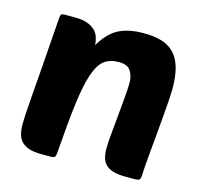

<svg xmlns="http://www.w3.org/2000/svg" viewBox="-86 -655 792 750"><g transform="rotate(15 309.5 -280.0)"><path d="M382 -88Q382 -110 385.5 -145.5Q389 -181 392.5 -220.5Q396 -260 399.5 -297Q403 -334 403 -359Q403 -385 390.5 -405.5Q378 -426 342 -426Q307 -426 284 -409Q261 -392 245.5 -347Q230 -302 220 -223Q210 -144 201 -20Q200 -8 196 -4Q192 0 179 0H143Q112 0 92.5 -6.5Q73 -13 61.5 -25Q50 -37 45.5 -54.5Q41 -72 41 -95Q41 -110 42.5 -137.5Q44 -165 48 -213.5Q52 -262 57.5 -336.5Q63 -411 71 -521Q72 -543 76 -547Q79 -550 92 -550H131Q161 -550 180.5 -543Q200 -536 212 -524.5Q224 -513 229 -497.5Q234 -482 235 -466Q266 -519 306 -539.5Q346 -560 406 -560Q448 -560 479 -551Q510 -542 530.5 -520.5Q551 -499 561 -464.5Q571 -430 571 -379Q571 -363 569 -333Q567 -303 564 -267.5Q561 -232 557.5 -193.5Q554 -155 551 -122Q548 -89 546 -64Q544 -39 544 -31Q544 -9 539 -4.5Q534 0 517 0H485Q453 0 433 -6Q413 -12 402 -23Q391 -34 386.5 -50.5Q382 -67 382 -88Z"/></g></svg>

Font: Poetsen One
Style: Regular
Weight: 400
Designer: Pablo Impallari, Rodrigo Fuenzalida
Foundry: Pablo Impallari, Rodrigo Fuenzalida
Version: Version 1.001; ttfautohint (v0.93) -l 8 -r 50 -G 200 -x 14 -